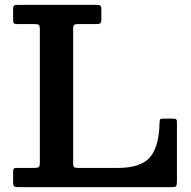

<svg xmlns="http://www.w3.org/2000/svg" viewBox="-20 -770 784 790"><path d="M122.5 -671H50Q39.5 -671 36.8 -674.2Q34 -677.5 34 -688.5V-732Q34 -743.5 37.2 -746.8Q40.5 -750 52.5 -750H375Q388 -750 392.5 -747Q397 -744 397 -731V-690Q397 -677.5 392.8 -674.2Q388.5 -671 376.5 -671H302.5Q290 -671 285.5 -667.8Q281 -664.5 281 -651.5V-98.5Q281 -85.5 285.2 -82.2Q289.5 -79 303 -79H464Q559 -79 596.8 -122.5Q634.5 -166 636.5 -265.5Q637 -275 638.8 -278.5Q640.5 -282 650.5 -282H688.5Q699.5 -282 703.8 -279.8Q708 -277.5 708 -267V-24Q708 -9.5 705 -4.8Q702 0 687.5 0H55.5Q43 0 38.5 -3.2Q34 -6.5 34 -20V-62.5Q34 -71.5 36 -75.2Q38 -79 47 -79H119.5Q134.5 -79 139.2 -82.5Q144 -86 144 -101V-650Q144 -663.5 140.2 -667.2Q136.5 -671 122.5 -671Z"/></svg>

Font: Besley SemiBold
Style: Regular
Weight: 600
Designer: Owen Earl
Foundry: indestructible type*
Version: Version 2.001; ttfautohint (v1.8.3)